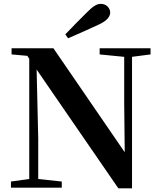

<svg xmlns="http://www.w3.org/2000/svg" viewBox="-20 -997 855 1020"><path d="M326.9 -814.5 341.8 -793.6C395.3 -816.4 449.5 -840.9 503.4 -865.9C552.1 -887.7 565.4 -911.6 565.4 -930.5C565.4 -953.6 545.1 -976.5 516.4 -976.5C494.4 -976.5 475.5 -965.1 442.6 -932.2C405.7 -896.4 366.5 -855.1 326.9 -814.5ZM38.2 0H308.2V-32.6L171.3 -47.3H143.5L38.2 -32.6ZM135.4 0H183.1V-260.5L172.6 -713.4H135.4ZM509.4 -707.9 648.1 -694.2H674.8L779.8 -707.9V-740.5H509.4ZM608.8 3.6H681.4V-740.5H639.8V-449.6L643 -152.8L662.2 -159.6L263.8 -740.5H41.5V-707.9L125.1 -700.4L159 -649.2L161.7 -646.1Z"/></svg>

Font: Source Han Serif TW VF
Style: Regular
Weight: 250
Designer: Ryoko NISHIZUKA 西塚涼子 (kana & ideographs); Frank Grießhammer (Latin, Greek & Cyrillic); Wenlong ZHANG 张文龙 (bopomofo); San
Foundry: Adobe
Version: Version 2.002;hotconv 1.1.0;makeotfexe 2.6.0